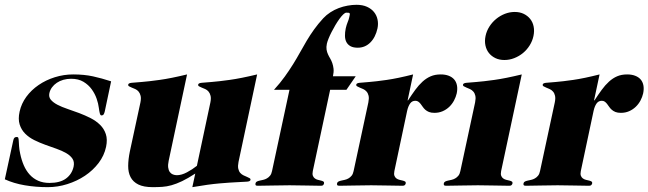

<svg xmlns="http://www.w3.org/2000/svg" viewBox="-47 -772 2702 800"><path d="M389.6 -308.1Q387.7 -299.8 384.8 -295.4Q381.8 -291 376 -291Q371.1 -291 368.9 -299.6Q366.7 -308.1 364.7 -323.2Q362.8 -339.8 355.7 -360.6Q348.6 -381.3 335.2 -399.9Q321.8 -418.5 300.8 -431.2Q279.8 -443.8 249.5 -443.8Q232.4 -443.8 217 -439.5Q201.7 -435.1 189.7 -427Q177.7 -418.9 169.7 -408Q161.6 -397 158.7 -383.8Q155.3 -367.7 165 -356.2Q174.8 -344.7 192.6 -335.4Q210.4 -326.2 234.4 -318.1Q258.3 -310.1 283 -300.8Q307.6 -291.5 330.6 -279.8Q353.5 -268.1 370.1 -251.7Q386.7 -235.4 394 -213.1Q401.4 -190.9 395 -160.2Q387.2 -123.5 363.8 -92.8Q340.3 -62 307.1 -39.8Q273.9 -17.6 233.6 -4.9Q193.4 7.8 152.3 7.8Q102.1 7.8 56.2 0Q10.3 -7.8 -26.9 -24.9L8.3 -187Q9.8 -194.3 12.9 -197.8Q16.1 -201.2 22.9 -201.2Q28.3 -201.2 29.5 -196.8Q30.8 -192.4 31.2 -183.8Q31.7 -175.3 32.5 -162.4Q33.2 -149.4 37.1 -131.8Q42.5 -105.5 52.2 -83Q62 -60.5 76.9 -44.2Q91.8 -27.8 112.3 -18.8Q132.8 -9.8 159.2 -9.8Q203.1 -9.8 228 -28.1Q252.9 -46.4 259.8 -78.1Q263.7 -97.7 254.9 -110.8Q246.1 -124 228.8 -134Q211.4 -144 188.5 -152.1Q165.5 -160.2 141.8 -168.7Q118.2 -177.2 95.9 -188.2Q73.7 -199.2 57.9 -215.1Q42 -231 34.9 -253.4Q27.8 -275.9 34.7 -307.1Q42 -340.3 62.7 -368.7Q83.5 -397 113.8 -417.7Q144 -438.5 181.4 -450.2Q218.8 -461.9 258.3 -461.9Q303.2 -461.9 340.3 -453.9Q377.4 -445.8 416 -433.1Z M946.8 -97.2Q943.4 -80.1 945.8 -69.1Q948.2 -58.1 954.1 -51.5Q960 -44.9 967.8 -41.3Q975.6 -37.6 982.2 -34.9Q988.8 -32.2 993.2 -29.5Q997.6 -26.9 996.6 -22Q995.1 -16.1 982.4 -15.1Q969.7 -14.2 941.7 -12.9Q913.6 -11.7 867.7 -7.8Q821.8 -3.9 754.4 7.8L766.6 -48.8Q735.8 -28.8 711.9 -17.3Q688 -5.9 667.7 -0.2Q647.5 5.4 628.7 6.6Q609.9 7.8 589.4 7.8Q551.8 7.8 529.5 -3.2Q507.3 -14.2 497.1 -33.9Q486.8 -53.7 487.1 -81.1Q487.3 -108.4 494.1 -141.1L538.1 -345.2Q541.5 -362.3 538.8 -373Q536.1 -383.8 530.3 -390.6Q524.4 -397.5 516.6 -400.9Q508.8 -404.3 502 -407Q495.1 -409.7 490.7 -412.4Q486.3 -415 487.3 -419.9Q488.8 -425.8 501.5 -427Q514.2 -428.2 542.7 -430.4Q571.3 -432.6 617.7 -439Q664.1 -445.3 732.4 -461.9L655.8 -102.1Q652.3 -85.4 653.8 -74Q655.3 -62.5 660.4 -55.4Q665.5 -48.3 673.3 -45.2Q681.2 -42 689.9 -42Q709.5 -42 731.9 -54Q754.4 -65.9 773.4 -81.1L829.6 -345.2Q833 -362.3 830.3 -373Q827.6 -383.8 821.8 -390.6Q815.9 -397.5 808.1 -400.9Q800.3 -404.3 793.5 -407Q786.6 -409.7 782.2 -412.4Q777.8 -415 778.8 -419.9Q780.3 -425.8 793 -427Q805.7 -428.2 834.2 -430.4Q862.8 -432.6 909.2 -439Q955.6 -445.3 1024.4 -461.9Z M1328.6 -397.9 1256.3 -59.1Q1253.9 -46.9 1256.6 -39.8Q1259.3 -32.7 1264.9 -28.6Q1270.5 -24.4 1277.6 -22.7Q1284.7 -21 1290.8 -19.5Q1296.9 -18.1 1300.5 -15.6Q1304.2 -13.2 1303.2 -7.8Q1302.2 -3.9 1299.8 -1Q1297.4 2 1290.5 2Q1261.7 2 1229.7 1Q1197.8 0 1159.7 0Q1121.1 0 1088.1 1Q1055.2 2 1026.4 2Q1019.5 2 1018.1 -1Q1016.6 -3.9 1017.6 -7.8Q1018.6 -13.2 1023.4 -15.6Q1028.3 -18.1 1035.2 -19.5Q1042 -21 1049.8 -22.7Q1057.6 -24.4 1064.9 -28.6Q1072.3 -32.7 1078.1 -39.8Q1084 -46.9 1086.4 -59.1L1159.2 -397.9H1094.7Q1120.6 -426.3 1139.6 -452.9Q1158.7 -479.5 1174.3 -504.6Q1189.9 -529.8 1203.4 -554.2Q1216.8 -578.6 1231 -602.3Q1245.1 -626 1261.7 -649.2Q1278.3 -672.4 1299.8 -695.8Q1313 -710 1329.6 -720.7Q1346.2 -731.4 1364.3 -738.3Q1382.3 -745.1 1401.4 -748.5Q1420.4 -752 1438.5 -752Q1463.9 -752 1482.2 -743.7Q1500.5 -735.4 1511.5 -721.7Q1522.5 -708 1526.1 -690.4Q1529.8 -672.9 1525.9 -653.8Q1517.6 -616.2 1495.8 -594.7Q1474.1 -573.2 1443.4 -573.2Q1424.8 -573.2 1413.3 -579.6Q1401.9 -585.9 1396.2 -596.9Q1390.6 -607.9 1390.4 -622.6Q1390.1 -637.2 1393.6 -653.8Q1397 -668.9 1401.6 -679.7Q1406.2 -690.4 1408.2 -700.2Q1409.7 -707 1410.4 -710.7Q1411.1 -714.4 1409.9 -716.3Q1408.7 -718.3 1405.5 -718.8Q1402.3 -719.2 1396 -719.2Q1390.6 -719.2 1383.1 -711.9Q1375.5 -704.6 1367.2 -693.1Q1358.9 -681.6 1350.3 -667.2Q1341.8 -652.8 1334.5 -638.4Q1327.1 -624 1322 -611.3Q1316.9 -598.6 1314.9 -589.8Q1312 -575.7 1313.7 -565.2Q1315.4 -554.7 1319.6 -545.7Q1323.7 -536.6 1328.9 -528.1Q1334 -519.5 1337.6 -509Q1341.3 -498.5 1342.8 -485.4Q1344.2 -472.2 1340.3 -454.1H1435.1L1396.5 -397.9Z M1487.8 -345.2Q1491.2 -362.3 1488.8 -373Q1486.3 -383.8 1480.2 -390.6Q1474.1 -397.5 1466.3 -400.9Q1458.5 -404.3 1451.9 -407Q1445.3 -409.7 1440.9 -412.4Q1436.5 -415 1437.5 -419.9Q1439 -425.8 1451.4 -427Q1463.9 -428.2 1491.7 -430.4Q1519.5 -432.6 1564.2 -439Q1608.9 -445.3 1674.3 -461.9L1651.4 -354H1653.3Q1668.9 -377.9 1683.3 -397.7Q1697.8 -417.5 1713.6 -431.9Q1729.5 -446.3 1747.6 -454.1Q1765.6 -461.9 1789.1 -461.9Q1808.1 -461.9 1822.3 -456.5Q1836.4 -451.2 1845.2 -441.2Q1854 -431.2 1856.9 -416.5Q1859.9 -401.9 1856 -382.8Q1852.5 -367.7 1844.7 -353Q1836.9 -338.4 1825 -326.9Q1813 -315.4 1797.4 -308.6Q1781.7 -301.8 1763.2 -301.8Q1749.5 -301.8 1740.5 -305.4Q1731.4 -309.1 1725.1 -314.7Q1718.8 -320.3 1714.4 -326.9Q1710 -333.5 1705.6 -339.1Q1701.2 -344.7 1696 -348.4Q1690.9 -352.1 1683.6 -352.1Q1669.9 -352.1 1661.9 -340.8Q1653.8 -329.6 1649.4 -310.1L1596.2 -59.1Q1593.8 -46.9 1596.4 -39.8Q1599.1 -32.7 1604.7 -28.6Q1610.4 -24.4 1617.7 -22.7Q1625 -21 1631.1 -19.5Q1637.2 -18.1 1640.9 -15.6Q1644.5 -13.2 1643.6 -7.8Q1642.6 -3.9 1639.9 -1Q1637.2 2 1630.4 2Q1601.6 2 1569.6 1Q1537.6 0 1499.5 0Q1461.4 0 1428.2 1Q1395 2 1366.7 2Q1359.9 2 1358.2 -1Q1356.4 -3.9 1357.4 -7.8Q1358.4 -13.2 1363.3 -15.6Q1368.2 -18.1 1375 -19.5Q1381.8 -21 1389.6 -22.7Q1397.5 -24.4 1404.8 -28.6Q1412.1 -32.7 1418 -39.8Q1423.8 -46.9 1426.3 -59.1Z M1976.1 -622.1Q1980.5 -643.1 1992.2 -661.4Q2003.9 -679.7 2020.3 -693.1Q2036.6 -706.5 2056.6 -714.4Q2076.7 -722.2 2097.7 -722.2Q2118.7 -722.2 2135 -714.4Q2151.4 -706.5 2162.1 -693.1Q2172.9 -679.7 2176.5 -661.4Q2180.2 -643.1 2175.8 -622.1Q2171.4 -601.1 2159.9 -582.8Q2148.4 -564.5 2132.1 -551Q2115.7 -537.6 2095.7 -529.8Q2075.7 -522 2054.7 -522Q2033.7 -522 2017.3 -529.8Q2001 -537.6 1990.2 -551Q1979.5 -564.5 1975.6 -582.8Q1971.7 -601.1 1976.1 -622.1ZM2041 -59.1Q2038.6 -46.9 2041.3 -39.8Q2043.9 -32.7 2049.6 -28.6Q2055.2 -24.4 2062.5 -22.7Q2069.8 -21 2075.9 -19.5Q2082 -18.1 2085.7 -15.6Q2089.4 -13.2 2088.4 -7.8Q2087.4 -3.9 2084.7 -1Q2082 2 2075.2 2Q2046.9 2 2014.6 1Q1982.4 0 1944.3 0Q1906.2 0 1873.3 1Q1840.3 2 1811.5 2Q1804.7 2 1803 -1Q1801.3 -3.9 1802.2 -7.8Q1803.2 -13.2 1808.1 -15.6Q1813 -18.1 1819.8 -19.5Q1826.7 -21 1834.5 -22.7Q1842.3 -24.4 1849.6 -28.6Q1856.9 -32.7 1862.8 -39.8Q1868.7 -46.9 1871.1 -59.1L1932.6 -345.2Q1936 -362.3 1933.6 -373Q1931.2 -383.8 1925 -390.6Q1918.9 -397.5 1911.1 -400.9Q1903.3 -404.3 1896.7 -407Q1890.1 -409.7 1885.7 -412.4Q1881.3 -415 1882.3 -419.9Q1883.8 -425.8 1896.5 -427Q1909.2 -428.2 1937.7 -430.4Q1966.3 -432.6 2012.5 -439Q2058.6 -445.3 2127 -461.9Z M2264.6 -345.2Q2268.1 -362.3 2265.6 -373Q2263.2 -383.8 2257.1 -390.6Q2251 -397.5 2243.2 -400.9Q2235.4 -404.3 2228.8 -407Q2222.2 -409.7 2217.8 -412.4Q2213.4 -415 2214.4 -419.9Q2215.8 -425.8 2228.3 -427Q2240.7 -428.2 2268.6 -430.4Q2296.4 -432.6 2341.1 -439Q2385.7 -445.3 2451.2 -461.9L2428.2 -354H2430.2Q2445.8 -377.9 2460.2 -397.7Q2474.6 -417.5 2490.5 -431.9Q2506.3 -446.3 2524.4 -454.1Q2542.5 -461.9 2565.9 -461.9Q2585 -461.9 2599.1 -456.5Q2613.3 -451.2 2622.1 -441.2Q2630.9 -431.2 2633.8 -416.5Q2636.7 -401.9 2632.8 -382.8Q2629.4 -367.7 2621.6 -353Q2613.8 -338.4 2601.8 -326.9Q2589.8 -315.4 2574.2 -308.6Q2558.6 -301.8 2540 -301.8Q2526.4 -301.8 2517.3 -305.4Q2508.3 -309.1 2502 -314.7Q2495.6 -320.3 2491.2 -326.9Q2486.8 -333.5 2482.4 -339.1Q2478 -344.7 2472.9 -348.4Q2467.8 -352.1 2460.4 -352.1Q2446.8 -352.1 2438.7 -340.8Q2430.7 -329.6 2426.3 -310.1L2373 -59.1Q2370.6 -46.9 2373.3 -39.8Q2376 -32.7 2381.6 -28.6Q2387.2 -24.4 2394.5 -22.7Q2401.9 -21 2408 -19.5Q2414.1 -18.1 2417.7 -15.6Q2421.4 -13.2 2420.4 -7.8Q2419.4 -3.9 2416.7 -1Q2414.1 2 2407.2 2Q2378.4 2 2346.4 1Q2314.5 0 2276.4 0Q2238.3 0 2205.1 1Q2171.9 2 2143.6 2Q2136.7 2 2135 -1Q2133.3 -3.9 2134.3 -7.8Q2135.3 -13.2 2140.1 -15.6Q2145 -18.1 2151.9 -19.5Q2158.7 -21 2166.5 -22.7Q2174.3 -24.4 2181.6 -28.6Q2189 -32.7 2194.8 -39.8Q2200.7 -46.9 2203.1 -59.1Z"/></svg>

Font: XB Zar
Style: Bold Italic
Weight: 700
Italic angle: -12°
Designer: Behnam
Foundry: Irmug
Version: Version 8.005 2009